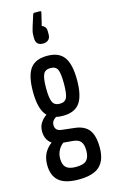

<svg xmlns="http://www.w3.org/2000/svg" viewBox="-139 -787 611 1030"><g transform="rotate(-15 167.0 -272.0)"><path d="M164 191Q89 191 54.5 161Q20 131 20 71Q20 29 39 -1Q58 -31 93 -50L144 -27Q123 -16 109.5 6.5Q96 29 96 57Q96 91 112.5 106.5Q129 122 167 122Q210 122 226.5 105Q243 88 243 51Q243 18 230.5 2Q218 -14 188 -17L119 -23Q81 -27 60.5 -50Q40 -73 40 -108Q40 -134 50.5 -152Q61 -170 76.5 -182.5Q92 -195 105 -202L150 -173Q131 -166 119.5 -154.5Q108 -143 108 -126Q108 -111 116.5 -101.5Q125 -92 145 -90L215 -82Q268 -76 292.5 -44Q317 -12 317 55Q317 124 281 157.5Q245 191 164 191ZM171 -161Q106 -161 77 -200.5Q48 -240 48 -328Q48 -415 76.5 -454.5Q105 -494 171 -494Q236 -494 264.5 -454.5Q293 -415 293 -328Q293 -240 264.5 -200.5Q236 -161 171 -161ZM171 -228Q201 -228 210.5 -250Q220 -272 220 -327Q220 -383 210.5 -404.5Q201 -426 171 -426Q142 -426 131.5 -404.5Q121 -383 121 -327Q121 -272 131.5 -250Q142 -228 171 -228ZM169 -563Q148 -563 138 -573Q128 -583 128 -603V-619Q128 -632 130.5 -642.5Q133 -653 137 -666L157 -729Q160 -735 164 -735H196Q203 -735 202 -727L185 -656Q195 -653 202 -644.5Q209 -636 209 -619V-603Q209 -583 197.5 -573Q186 -563 169 -563Z"/></g></svg>

Font: Sofia Sans Extra Condensed Medium
Style: Regular
Weight: 500
Version: Version 4.100